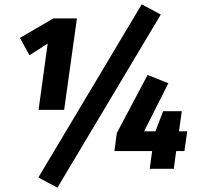

<svg xmlns="http://www.w3.org/2000/svg" viewBox="-20 -779 915 886"><path d="M276 -272H158L200 -578L116 -524L72 -604L226 -694H335ZM722 -712 245 87 157 40 634 -759ZM831 -82H793L782 0H671L682 -82H508L519 -165L661 -433L757 -395L645 -173H697L733 -266H819L806 -173H844Z"/></svg>

Font: Fira Sans Condensed ExtraBold
Style: Italic
Weight: 800
Width: 3
Italic angle: -8°
Designer: bBox Type GmbH & Carrois Corporate GbR & Edenspiekermann AG
Foundry: bBox Type GmbH & Carrois Corporate GbR & Edenspiekermann AG
Version: Version 4.301